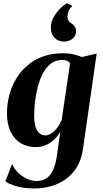

<svg xmlns="http://www.w3.org/2000/svg" viewBox="-20 -844 596 1116"><path d="M462.5 20Q454 82.5 427 126.8Q400 171 360.8 198.5Q321.5 226 274.8 238.8Q228 251.5 179.5 251.5Q142 251.5 110.2 246.2Q78.5 241 53.5 231.8Q28.5 222.5 11 210L50.5 109Q61.5 135.5 84 158.2Q106.5 181 135.2 194.5Q164 208 192.5 208Q226 208 249.8 192.2Q273.5 176.5 288.5 144Q303.5 111.5 310.5 63L330.5 -78.5Q317.5 -55.5 297.5 -35.2Q277.5 -15 249.8 -2Q222 11 186 11Q138 11 100.5 -11.8Q63 -34.5 41.8 -78.5Q20.5 -122.5 20.5 -185.5Q20.5 -239.5 34 -291Q47.5 -342.5 74 -386.5Q100.5 -430.5 139.8 -464Q179 -497.5 231 -516Q283 -534.5 347 -534.5Q379 -534.5 407.2 -528Q435.5 -521.5 456.5 -512.5L542 -532.5ZM387.5 -477Q382 -484.5 370.8 -490Q359.5 -495.5 341 -495.5Q303.5 -495.5 276 -474.5Q248.5 -453.5 229.8 -418.2Q211 -383 199.8 -340Q188.5 -297 183.5 -253Q178.5 -209 178.5 -171Q178.5 -139 183.8 -117.2Q189 -95.5 198 -82.2Q207 -69 218.5 -63Q230 -57 243 -57Q262.5 -57 281.5 -70.8Q300.5 -84.5 315.8 -105.5Q331 -126.5 338.5 -147ZM350.5 -602.5Q319 -602.5 297.2 -624.2Q275.5 -646 275.5 -682.5Q275.5 -716 292.2 -745.2Q309 -774.5 330.8 -795.5Q352.5 -816.5 368 -824.5H369L398 -812L398.5 -807Q386 -796.5 379 -779.8Q372 -763 372 -748Q372 -733 377.5 -724.8Q383 -716.5 396 -707.5Q407.5 -700.5 414.8 -689.2Q422 -678 422 -662Q422 -641.5 411 -628.2Q400 -615 384.5 -608.8Q369 -602.5 354 -602.5Z"/></svg>

Font: Merriweather 96pt ExtraBold
Style: Italic
Weight: 800
Italic angle: -7.8°
Version: Version 2.101